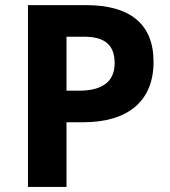

<svg xmlns="http://www.w3.org/2000/svg" viewBox="-20 -734 668 754"><path d="M241.2 -589.8H310.1C392.6 -589.8 430.2 -556.6 430.2 -485.8C430.2 -415.5 384.3 -377.9 291 -377.9H241.2ZM583 -491.2C583 -639.2 491.2 -713.9 317.9 -713.9H89.8V0H241.2V-253.9H306.2C483.4 -253.9 583 -337.4 583 -491.2Z"/></svg>

Font: Sahel
Style: Bold
Weight: 700
Foundry: Saber Rastikerdar (saber.rastikerdar@gmail.com)
Version: Version 3.4.0